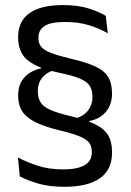

<svg xmlns="http://www.w3.org/2000/svg" viewBox="-20 -670 514 756"><path d="M276.5 -203.5Q310.5 -213 327.2 -235.8Q344 -258.5 344 -285.5V-288.5Q344 -316 332.8 -332.8Q321.5 -349.5 293.2 -361.2Q265 -373 213 -383.5Q152 -396.5 116.8 -414.8Q81.5 -433 66.5 -459Q51.5 -485 51.5 -519.5V-524.5Q51.5 -586.5 96 -618.2Q140.5 -650 228.5 -650Q286 -650 328 -637Q370 -624 396.5 -607.5L404.5 -539Q371.5 -558 330.2 -570.8Q289 -583.5 236.5 -583.5Q180 -583.5 155.8 -567.8Q131.5 -552 131.5 -523V-518.5Q131.5 -499 142.2 -485.8Q153 -472.5 179.8 -462Q206.5 -451.5 254 -440Q316 -426 352.8 -409.5Q389.5 -393 405.2 -368Q421 -343 421 -303V-300Q421 -259 397.2 -230Q373.5 -201 331 -193.5V-178.5ZM194.5 -394.5Q163 -385 146 -364Q129 -343 129 -314.5V-310.5Q129 -284 140 -266.8Q151 -249.5 178 -237.5Q205 -225.5 254.5 -213.5Q316.5 -199 353 -181.5Q389.5 -164 405.2 -138.2Q421 -112.5 421 -73.5V-66.5Q421 -2 373.5 31.8Q326 65.5 233 65.5Q174 65.5 130.5 52.8Q87 40 58 24.5L50.5 -50Q86.5 -31 130.2 -17Q174 -3 228.5 -3Q285 -3 313.2 -19.8Q341.5 -36.5 341.5 -68.5V-73Q341.5 -94.5 330.5 -108.5Q319.5 -122.5 291.8 -133.8Q264 -145 213.5 -157Q154 -171.5 118.5 -189.5Q83 -207.5 67.2 -232.2Q51.5 -257 51.5 -292V-295.5Q51.5 -337 75 -364Q98.5 -391 142 -401L141.5 -415Z"/></svg>

Font: Anek Bangla
Style: Regular
Weight: 400
Designer: Sulekha Rajkumar (Bangla), Yesha Goshar (Latin)
Foundry: Ek Type
Version: Version 1.003